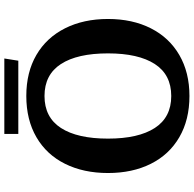

<svg xmlns="http://www.w3.org/2000/svg" viewBox="-24 -834 874 865"><g transform="rotate(-90 412.5 -402.0)"><path d="M65 -352Q65 -462 106.5 -545.5Q148 -629 226.5 -674.5Q305 -720 412 -720Q519 -720 597 -674.5Q675 -629 717 -545.5Q759 -462 759 -352Q759 -242 717 -159Q675 -76 596.5 -30.5Q518 15 412 15Q305 15 226.5 -30.5Q148 -76 106.5 -159Q65 -242 65 -352ZM604 -352Q604 -490 556 -564Q508 -638 412 -638Q316 -638 268 -564Q220 -490 220 -352Q220 -215 268 -141Q316 -67 412 -67Q508 -67 556 -141Q604 -215 604 -352ZM241 -819H581L571 -756H241Z"/></g></svg>

Font: Andada Pro ExtraBold
Style: Regular
Weight: 800
Designer: Carolina Giovagnoli
Foundry: Huerta Tipografica
Version: Version 3.005; ttfautohint (v1.8.4)